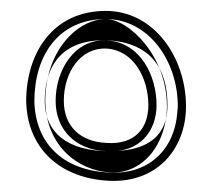

<svg xmlns="http://www.w3.org/2000/svg" viewBox="-20 -747 391 352"><path d="M28 -561C30 -478 86 -423 173 -416C267 -408 321 -474 321 -552C321 -641 263 -727 174 -727C77 -727 28 -650 28 -561ZM43 -561C43 -645 87 -712 174 -712C252 -712 306 -636 306 -552C306 -548 305 -544 305 -540C300 -475 254 -424 174 -431C93 -437 45 -486 43 -561ZM62 -562C62 -608 79 -677 179 -673C273 -667 287 -600 287 -554C287 -520 274 -470 183 -470H170C88 -474 62 -517 62 -562ZM63 -561C65 -478 124 -435 180 -431C211 -428 251 -443 273 -491C281 -509 286 -530 286 -552C286 -645 216 -712 174 -712C122 -712 63 -654 63 -561ZM82 -562C82 -508 120 -472 174 -470C236 -465 267 -507 267 -554C267 -608 238 -669 176 -673C116 -676 82 -618 82 -562ZM97 -562C97 -614 127 -660 175 -658C225 -655 252 -604 252 -554C252 -514 229 -481 175 -485C127 -487 97 -516 97 -562Z"/></svg>

Font: Snowfall
Style: Eco
Weight: 400
Designer: Jasper
Foundry: Cannot Into Space Fonts
Version: Version 0.9